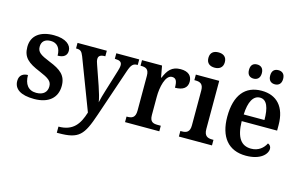

<svg xmlns="http://www.w3.org/2000/svg" viewBox="-115 -1066 2507 1602"><g transform="rotate(15 1139.0 -265.5)"><path d="M208 10C332 10 404 -51 404 -155C404 -246 352 -285 254 -324C170 -358 141 -377 141 -424C141 -467 167 -494 219 -494C273 -494 305 -457 305 -390C358 -390 385 -413 385 -453C385 -502 337 -547 232 -547C118 -547 42 -496 42 -396C42 -305 90 -267 194 -224C277 -189 305 -169 305 -124C305 -77 275 -44 212 -44C142 -44 108 -93 108 -170C72 -170 34 -153 34 -100C34 -31 90 10 208 10Z M465 180V233H479C657 233 692 188 756 -1L896 -414C916 -473 932 -488 968 -488H971V-536H773V-488H777C816 -487 834 -477 834 -448C834 -434 829 -413 824 -398L765 -206C755 -172 744 -138 737 -103C733 -134 718 -186 701 -235L643 -402C636 -420 632 -436 632 -449C632 -475 648 -488 688 -488H691V-536H438V-488H442C475 -488 488 -479 504 -438L672 3C640 107 592 180 465 180Z M992 0H1288V-48H1261C1222 -48 1193 -56 1193 -115V-273C1193 -354 1216 -466 1274 -466C1310 -466 1320 -440 1320 -385C1390 -385 1426 -413 1426 -465C1426 -514 1395 -547 1327 -547C1250 -547 1218 -504 1190 -437H1186L1168 -536H995V-488H999C1040 -488 1068 -479 1068 -420V-120C1068 -57 1037 -48 996 -48H992Z M1596 -632C1635 -632 1667 -651 1667 -698C1667 -746 1635 -764 1596 -764C1556 -764 1525 -746 1525 -698C1525 -651 1556 -632 1596 -632ZM1457 0H1743V-48H1732C1692 -48 1662 -60 1662 -120V-536H1460V-488H1470C1509 -488 1538 -476 1538 -420V-118C1538 -60 1509 -48 1469 -48H1457Z M2117 -628C2146 -628 2173 -644 2173 -689C2173 -735 2146 -750 2117 -750C2087 -750 2061 -735 2061 -689C2061 -644 2087 -628 2117 -628ZM1933 -628C1962 -628 1989 -644 1989 -689C1989 -735 1962 -750 1933 -750C1903 -750 1878 -735 1878 -689C1878 -644 1903 -628 1933 -628ZM2037 10C2163 10 2218 -51 2218 -98C2218 -118 2205 -132 2190 -137C2169 -94 2127 -58 2064 -58C1978 -58 1933 -119 1930 -260H2236V-307C2236 -465 2157 -548 2027 -548C1885 -548 1804 -452 1804 -265C1804 -91 1885 10 2037 10ZM2111 -318H1932C1936 -428 1970 -489 2028 -489C2088 -489 2111 -422 2111 -318Z"/></g></svg>

Font: Noto Serif Khmer SemiCondensed SemiBold
Style: Regular
Weight: 600
Width: 4
Designer: Danh Hong and the Monotype Design Team
Foundry: Monotype Imaging Inc.
Version: Version 2.004